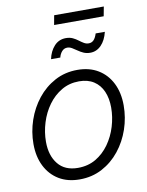

<svg xmlns="http://www.w3.org/2000/svg" viewBox="-92 -898 746 974"><g transform="rotate(-10 281.0 -410.5)"><path d="M239.3 11.2Q177.2 11.2 132.3 -16.1Q87.4 -43.5 63 -92.5Q38.6 -141.6 38.6 -206.1Q38.6 -268.6 58.8 -327.9Q79.1 -387.2 116.7 -434.6Q154.3 -481.9 206.5 -510Q258.8 -538.1 322.8 -538.1Q384.8 -538.1 429.7 -510.7Q474.6 -483.4 499 -434.3Q523.4 -385.3 523.4 -320.3Q523.4 -257.3 503.2 -198Q482.9 -138.7 445.3 -91.6Q407.7 -44.4 355.5 -16.6Q303.2 11.2 239.3 11.2ZM240.7 -47.9Q292.5 -47.9 332.8 -71.5Q373 -95.2 401.4 -135Q429.7 -174.8 444.3 -223.1Q459 -271.5 459 -320.3Q459 -367.7 443.4 -403.6Q427.7 -439.5 397 -459.5Q366.2 -479.5 321.3 -479.5Q271 -479.5 230.7 -455.8Q190.4 -432.1 161.9 -392.8Q133.3 -353.5 118.2 -304.7Q103 -255.9 103 -206.1Q103 -135.3 138.2 -91.6Q173.3 -47.9 240.7 -47.9ZM403.3 -612.3Q384.3 -612.3 368.9 -619.1Q353.5 -626 340.6 -635.3Q327.6 -644.5 315.7 -651.4Q303.7 -658.2 292 -658.2Q275.4 -658.2 264.2 -645.3Q252.9 -632.3 249 -614.7H201.2Q209.5 -654.8 233.4 -680.9Q257.3 -707 293.5 -707Q313.5 -707 328.4 -700Q343.3 -692.9 355.5 -683.6Q367.7 -674.3 379.2 -667.5Q390.6 -660.6 403.8 -660.6Q418.9 -660.6 429.2 -670.9Q439.5 -681.2 446.8 -704.1H494.1Q483.9 -661.6 460 -637Q436 -612.3 403.3 -612.3ZM511.2 -831.5 502 -782.7H246.6L255.4 -831.5Z"/></g></svg>

Font: Inter 24pt Light
Style: Italic
Weight: 300
Italic angle: -9.3988°
Designer: Rasmus Andersson
Foundry: rsms
Version: Version 4.001;git-66647c0bb